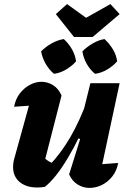

<svg xmlns="http://www.w3.org/2000/svg" viewBox="-20 -911 629 939"><path d="M281 -444 199 -125 186 -149Q200 -134 215.5 -124Q231 -114 249 -110L221 -102Q277 -160 323.5 -239.5Q370 -319 409 -427L422 -368Q398 -305 370 -247Q342 -189 312.5 -139.5Q283 -90 254 -53.5Q225 -17 199 3Q180 6 162 6Q108 6 76 -21Q44 -48 44 -94Q44 -115 50 -136L142 -468L221 -403Q172 -398 130.5 -394.5Q89 -391 49 -389Q56 -427 77 -454Q98 -481 126 -496Q154 -511 183 -511Q213 -511 239.5 -494.5Q266 -478 281 -444ZM318 -58 372 -231 356 -237 422 -504H565L464 -33L436 -104Q468 -107 497.5 -109.5Q527 -112 558 -114Q551 -76 529.5 -48.5Q508 -21 478.5 -6.5Q449 8 418 8Q387 8 360 -8.5Q333 -25 318 -58ZM342 -730 253 -842 308 -891 401 -824 520 -891 565 -842 433 -730ZM244 -550Q221 -569 204 -598Q187 -627 181 -660Q203 -682 232 -698.5Q261 -715 292 -720Q316 -698 332 -670Q348 -642 352 -611Q333 -589 304 -571.5Q275 -554 244 -550ZM445 -550Q421 -569 404.5 -598Q388 -627 383 -660Q404 -681 432.5 -698Q461 -715 491 -720Q515 -698 532 -670Q549 -642 553 -611Q534 -589 505 -571.5Q476 -554 445 -550Z"/></svg>

Font: Piazzolla Thin Black
Style: Italic
Weight: 900
Italic angle: -11.3°
Version: Version 2.005